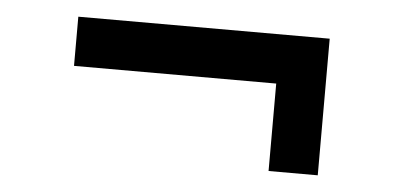

<svg xmlns="http://www.w3.org/2000/svg" viewBox="-31 -395 723 350"><g transform="rotate(5 330.0 -220.0)"><path d="M100 -255H470V-95H560V-345H100Z"/></g></svg>

Font: Uncut Plan8
Style: Regular
Weight: 400
Designer: Kasper Nordkvist
Foundry: UNCUT.wtf
Version: Version 1.002;Glyphs 3.1.2 (3151)